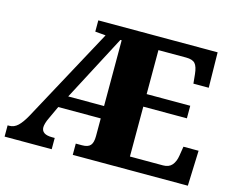

<svg xmlns="http://www.w3.org/2000/svg" viewBox="-99 -859 1223 1004"><g transform="rotate(15 512.0 -357.0)"><path d="M0 0V-61H9Q35 -61 55.5 -80.5Q76 -100 98 -140L373 -648L316 -653V-714H962L965 -523H882L877 -573Q873 -613 859 -629Q845 -645 810 -645H660V-407H896V-339H660V-69H839Q871 -69 887.5 -88.5Q904 -108 909 -141L917 -191H999L992 0H369V-61H403Q435 -61 448 -76Q461 -91 461 -126V-222H231L199 -153Q191 -137 187 -123Q183 -109 183 -100Q183 -61 241 -61H255V0ZM267 -289H461V-645H454Z"/></g></svg>

Font: Noto Serif Tamil Black
Style: Italic
Weight: 900
Italic angle: -12°
Designer: Indian Type Foundry, Tom Grace, and the Monotype Design Team
Foundry: Monotype Imaging Inc.
Version: Version 2.003; ttfautohint (v1.8.4.7-5d5b)